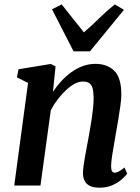

<svg xmlns="http://www.w3.org/2000/svg" viewBox="-20 -860 648 890"><path d="M225.5 -434.5Q243.5 -461.5 265.2 -485Q287 -508.5 312 -526.2Q337 -544 364.8 -554Q392.5 -564 422.5 -564Q476.5 -564 509.5 -532Q542.5 -500 542.5 -421Q542.5 -402 538.2 -371.2Q534 -340.5 528.5 -307Q523 -273.5 518 -246.5Q514 -221 508.8 -192.5Q503.5 -164 499.5 -137.2Q495.5 -110.5 495 -90Q495 -72.5 499.5 -66Q504 -59.5 511 -59.5Q520 -59.5 530.5 -65Q541 -70.5 557 -83.5L569.5 -55Q565 -47.5 548 -31.8Q531 -16 504.2 -3Q477.5 10 441.5 10Q411 10 394.2 0.5Q377.5 -9 370.8 -25Q364 -41 364.5 -61Q365 -74 367.5 -92.5Q370 -111 373.8 -132.5Q377.5 -154 381.8 -176.2Q386 -198.5 390 -219.5Q393.5 -240.5 397.8 -264.5Q402 -288.5 405.8 -313.5Q409.5 -338.5 411.8 -362.8Q414 -387 414 -408Q413.5 -437 408.5 -453Q403.5 -469 392.5 -475.5Q381.5 -482 363.5 -482Q345.5 -482 325.5 -471.2Q305.5 -460.5 285.8 -442Q266 -423.5 247.8 -399.8Q229.5 -376 215.5 -349L167.5 0H46L110 -475.5L58.5 -501.5L66 -539L215.5 -563.5L237.5 -552.5ZM321 -622 221 -817 266 -839.5Q291 -808 316.8 -775.2Q342.5 -742.5 369 -710Q406 -742 439.5 -775Q473 -808 512 -839.5L554.5 -814.5L397 -622Z"/></svg>

Font: Merriweather 28pt SemiBold
Style: Italic
Weight: 600
Italic angle: -7.8°
Version: Version 2.101